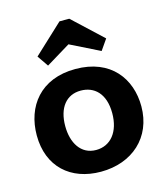

<svg xmlns="http://www.w3.org/2000/svg" viewBox="-105 -764 733 854"><g transform="rotate(-15 261.0 -337.0)"><path d="M430 -557 294 -684H249L114 -558L149 -507L261 -575L396 -508ZM503 -225C503 -352 425 -461 262 -461C100 -461 20 -352 20 -220C20 -75 116 10 255 10C399 10 503 -82 503 -225ZM370 -229C370 -143 326 -89 259 -89C189 -89 153 -150 153 -227C153 -312 194 -362 260 -362C321 -362 370 -321 370 -229Z"/></g></svg>

Font: Zilla Slab Bold
Style: Regular
Weight: 700
Designer: Typotheque.com
Foundry: Typotheque type foundry
Version: Version 1.3; 2018